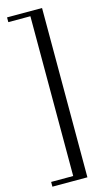

<svg xmlns="http://www.w3.org/2000/svg" viewBox="-135 -783 528 975"><g transform="rotate(-15 128.5 -295.0)"><path d="M12 150V125H128V-715H12V-740H196V150Z"/></g></svg>

Font: Spectral SemiBold
Style: Regular
Weight: 600
Designer: Jean-Baptiste Levee
Foundry: Production Type
Version: Version 2.001